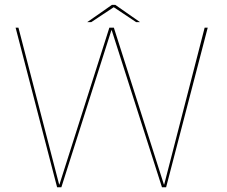

<svg xmlns="http://www.w3.org/2000/svg" viewBox="-20 -792 960 812"><path d="M221.5 0H239.5L451 -664H452.5L665 0H682.5L858.5 -675H845.5L674.5 -12H673L461.5 -675H442.5L231.5 -12H230L58 -675H46ZM349 -698.5H366L461 -761.5L555.5 -698.5H572L467.5 -771.5H453.5Z"/></svg>

Font: Anybody SemiExpanded Thin
Style: Regular
Weight: 250
Width: 6
Version: Version 1.113;gftools[0.9.25]